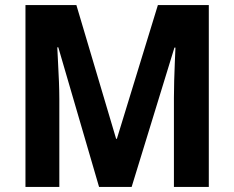

<svg xmlns="http://www.w3.org/2000/svg" viewBox="-20 -734 920 754"><path d="M369 0 209 -548H205Q206 -523 208 -487Q210 -451 211.5 -413.5Q213 -376 213 -345V0H80V-714H280L436 -189H439L600 -714H800V0H663V-349Q663 -379 664 -416Q665 -453 666.5 -488Q668 -523 669 -547H665L497 0Z"/></svg>

Font: Noto Sans Thai SemiCondensed
Style: Bold
Weight: 700
Width: 4
Designer: Monotype Design Team
Foundry: Monotype Imaging Inc.
Version: Version 2.001